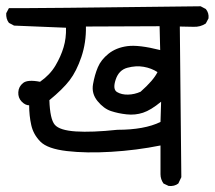

<svg xmlns="http://www.w3.org/2000/svg" viewBox="-24 -576 695 621"><path d="M521.5 25.4 504.9 17.6Q495.1 3.9 495.1 -12.7V-105.5Q417 -89.8 335.9 -85Q254.9 -80.1 192.4 -87.4Q129.9 -94.7 106.9 -117.7Q84 -140.6 77.1 -171.4Q70.3 -202.1 70.3 -235.4Q57.6 -235.4 45.9 -247.6Q34.2 -259.8 35.2 -277.8Q36.1 -295.9 50.8 -307.6Q65.4 -319.3 105.5 -311.5Q137.7 -334 155.3 -363.8Q172.9 -393.6 181.6 -422.9Q190.4 -452.1 189.5 -486.3L21.5 -493.2L4.9 -502Q-4.9 -514.6 -3.9 -533.2L4.9 -549.8Q77.1 -548.8 625 -555.7L641.6 -546.9Q652.3 -534.2 650.4 -516.6L641.6 -500Q624 -488.3 601.6 -489.3Q579.1 -490.2 557.6 -490.2L562.5 -2.9L552.7 17.6Q540 27.3 521.5 25.4ZM355.5 -156.2Q443.4 -156.2 495.1 -181.6L497.1 -247.1Q463.9 -219.7 438.5 -211.4Q413.1 -203.1 385.7 -206.1Q358.4 -209 335 -216.8Q311.5 -224.6 291.5 -249Q271.5 -273.4 276.9 -303.7Q282.2 -334 292.5 -358.4Q302.7 -382.8 327.1 -402.3Q351.6 -421.9 388.2 -426.8Q424.8 -431.6 494.1 -414.1L492.2 -491.2L253.9 -490.2Q254.9 -438.5 239.3 -392.1Q223.6 -345.7 201.2 -316.4Q178.7 -287.1 135.7 -252Q137.7 -190.4 153.3 -172.4Q168.9 -154.3 221.2 -150.9Q273.4 -147.5 355.5 -156.2ZM430.7 -279.3Q472.7 -316.4 485.4 -342.8Q465.8 -355.5 440.9 -359.9Q416 -364.3 388.2 -356.9Q360.4 -349.6 350.1 -318.4Q339.8 -287.1 354.5 -278.3Q369.1 -269.5 390.1 -270Q411.1 -270.5 430.7 -279.3Z"/></svg>

Font: NaikaiFont
Style: Regular
Weight: 400
Version: Version 1.67